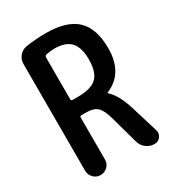

<svg xmlns="http://www.w3.org/2000/svg" viewBox="-179 -843 858 945"><g transform="rotate(-30 250.0 -370.0)"><path d="M169.9 -635.7V-399.4Q169.9 -390.6 177.7 -389.6H208Q284.2 -389.6 315.9 -419.9Q347.7 -450.2 347.7 -522.5Q347.7 -590.8 318.4 -622.1Q289.1 -653.3 227.5 -653.3Q206.1 -653.3 178.7 -647.5Q169.9 -644.5 169.9 -635.7ZM57.6 -55.7V-663.1Q57.6 -688.5 73.2 -707.5Q88.9 -726.6 113.3 -731.4Q169.9 -740.2 227.5 -740.2Q346.7 -740.2 402.3 -687.5Q458 -634.8 458 -522.5Q458 -380.9 346.7 -335Q344.7 -335 344.7 -333Q344.7 -332 345.7 -331.1Q387.7 -293.9 415 -204.1L460.9 -53.7Q466.8 -34.2 454.6 -17.1Q442.4 0 420.9 0H418.9Q393.6 0 373.5 -15.6Q353.5 -31.2 346.7 -54.7L303.7 -210Q289.1 -263.7 268.6 -283.2Q248 -302.7 208 -302.7H177.7Q169.9 -302.7 169.9 -293.9V-55.7Q169.9 -32.2 153.3 -16.1Q136.7 0 113.8 0Q90.8 0 74.2 -16.6Q57.6 -33.2 57.6 -55.7Z"/></g></svg>

Font: Rounded Mgen+ 1mn medium
Style: Regular
Weight: 500
Designer: [Source Han Sans]
Ryoko NISHIZUKA  (kana & ideographs); Paul D. Hunt (Latin, Greek & Cyrillic); Wenlong ZHANG  (bopomofo
Version: Version 1.059.20150602